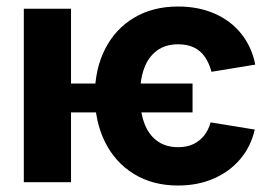

<svg xmlns="http://www.w3.org/2000/svg" viewBox="-20 -557 847 587"><path d="M568.7 -213.4H145V-301.7H568.7ZM524.5 -421.6Q485.9 -421.6 459.9 -402.4Q433.8 -383.2 420.9 -348.5Q408 -313.7 408 -265.6Q408 -217.2 420.7 -181.8Q433.4 -146.3 459.7 -126.7Q485.9 -107 524.5 -107Q551.7 -107 571.5 -116.6Q591.3 -126.2 604.5 -143.1Q617.6 -160 623.9 -182.8L758.8 -160.9Q747.5 -110.2 715.3 -71.5Q683 -32.8 633.9 -11.3Q584.9 10.2 524.5 10.2Q446.8 10.2 389.3 -25.2Q331.8 -60.7 300.9 -123.2Q270 -185.7 270 -265.6Q270 -345.3 301.1 -406.8Q332.2 -468.3 389.7 -502.7Q447.2 -537.1 524.6 -537.1Q586.4 -537.1 635.9 -515.5Q685.5 -493.9 717.6 -453.8Q749.7 -413.7 760.4 -359.5L626.6 -337.5Q619.2 -364.6 606.4 -383.1Q593.7 -401.6 573.4 -411.6Q553.1 -421.6 524.5 -421.6ZM197.1 0H52.8V-530.3H197.1Z"/></svg>

Font: Pretendard Std Variable
Style: Regular
Weight: 400
Designer: Base glyphs from Inter by Rasmus Andersson; Hangeul glyphs from Noto Sans CJK(Source Han Sans) by Jang Soo-young and Kan
Foundry: Kil Hyung-jin
Version: Version 1.309;Glyphs 3.2 (3225)